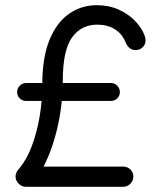

<svg xmlns="http://www.w3.org/2000/svg" viewBox="-20 -720 611 740"><path d="M80 0Q64 0 52 -12Q40 -24 40 -40Q40 -48 43.5 -55.5Q47 -63 56 -73Q84 -107 103 -158Q122 -209 132.5 -269.5Q143 -330 143 -394Q143 -498 170.5 -565.5Q198 -633 245.5 -666.5Q293 -700 353 -700Q400 -700 437.5 -683Q475 -666 500.5 -639.5Q526 -613 537 -584Q541 -573 541 -564Q541 -549 530 -538Q519 -527 502 -527Q490 -527 480 -534.5Q470 -542 463 -559Q451 -589 423 -607Q395 -625 355 -625Q293 -625 257.5 -575.5Q222 -526 222 -409Q222 -315 200 -222.5Q178 -130 138 -60L111 -78H454Q471 -78 482.5 -67Q494 -56 494 -40Q494 -24 482.5 -12Q471 0 454 0ZM46 -365Q46 -379 56 -389.5Q66 -400 80 -400H408Q422 -400 432 -389.5Q442 -379 442 -365Q442 -351 432 -341Q422 -331 408 -331H80Q66 -331 56 -341Q46 -351 46 -365Z"/></svg>

Font: National Park
Style: Regular
Weight: 400
Designer: Andrea Herstowski, Ben Hoepner
Version: Version 1.009